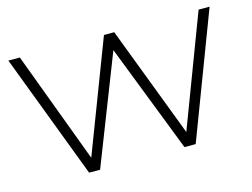

<svg xmlns="http://www.w3.org/2000/svg" viewBox="-77 -649 1017 776"><g transform="rotate(-15 431.0 -261.0)"><path d="M852 -522 654 0H607L431 -453L254 0H208L10 -522H58L232 -56L410 -522H453L630 -57L806 -522Z"/></g></svg>

Font: Hilab Light
Style: Regular
Weight: 300
Designer: Cristianderson Lima
Foundry: Cristianderson
Version: Version 1.0